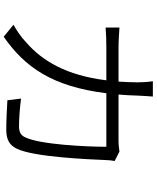

<svg xmlns="http://www.w3.org/2000/svg" viewBox="76 -900 848 1040"><g transform="rotate(90 500.0 -380.0)"><path d="M801 -603C785 -601 767 -598 740 -598H492C495 -632 497 -667 498 -704C499 -728 501 -761 503 -784H420C424 -760 426 -725 426 -702C426 -665 424 -631 422 -598H240C202 -598 162 -601 129 -603V-528C163 -531 201 -532 241 -532H415C388 -315 311 -187 211 -99C183 -72 144 -45 114 -29L179 24C343 -90 449 -239 485 -532H775C775 -425 763 -170 723 -91C712 -67 692 -59 664 -59C622 -59 569 -63 514 -70L523 4C575 7 633 10 682 10C735 10 766 -6 786 -48C831 -142 843 -435 847 -529C847 -543 849 -560 852 -577Z"/></g></svg>

Font: Noto Sans CJK JP DemiLight
Style: Regular
Weight: 350
Designer: Ryoko NISHIZUKA (kana & ideographs); Paul D. Hunt (Latin, Greek & Cyrillic); Wenlong ZHANG (bopomofo); Sandoll Communica
Foundry: Adobe Systems Incorporated
Version: Version 1.004;PS 1.004;hotconv 1.0.82;makeotf.lib2.5.63406